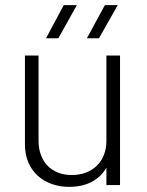

<svg xmlns="http://www.w3.org/2000/svg" viewBox="-20 -720 573 747"><path d="M279 -700H228L159 -571H207ZM438 -700H388L318 -571H365ZM394 -504V-172C394 -93 341 -39 259 -39C180 -39 130 -92 130 -172V-504H77V-158C77 -53 153 7 249 7C317 7 367 -20 394 -68V0H447V-504Z"/></svg>

Font: Arthouse Owned Light
Style: Regular
Weight: 300
Designer: Jeremy Tribby
Foundry: Tribby Type
Version: Version 1.000;PS 001.000;hotconv 1.0.88;makeotf.lib2.5.64775